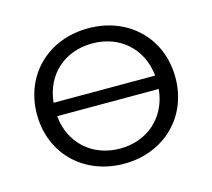

<svg xmlns="http://www.w3.org/2000/svg" viewBox="-83 -630 812 734"><g transform="rotate(-15 323.0 -263.0)"><path d="M323 -55C214 -55 132 -128 122 -237H524C514 -128 432 -55 323 -55ZM323 -471C432 -471 513 -399 524 -290H122C133 -400 214 -471 323 -471ZM323 -531C165 -531 49 -420 49 -263C49 -107 165 5 323 5C481 5 597 -107 597 -263C597 -420 481 -531 323 -531Z"/></g></svg>

Font: Montserrat-Alt1
Style: Regular
Weight: 400
Designer: Differentunic
Foundry: Differentunic
Version: Version 7.222